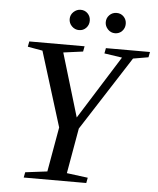

<svg xmlns="http://www.w3.org/2000/svg" viewBox="-57 -876 758 924"><g transform="rotate(5 322.5 -414.0)"><path d="M297.4 -39.1 399.4 -25.9 394.5 0H92.3L97.2 -25.9L203.1 -39.1L241.2 -254.9L128.9 -616.2L57.1 -628.9L62 -654.8H329.1L324.2 -628.9L229.5 -616.2L321.3 -310.1L513.2 -616.2L427.2 -628.9L432.1 -654.8H645L640.1 -628.9L566.4 -616.2L335.9 -257.8ZM517.1 -779.3Q517.1 -758.8 503.4 -744.4Q489.7 -730 469.2 -730Q448.7 -730 434.6 -745.1Q420.4 -760.3 420.4 -779.3Q420.4 -799.8 434.6 -814Q448.7 -828.1 469.2 -828.1Q489.7 -828.1 503.4 -814Q517.1 -799.8 517.1 -779.3ZM343.3 -779.3Q343.3 -758.8 329.6 -744.4Q315.9 -730 295.4 -730Q275.4 -730 260.7 -744.6Q246.1 -759.3 246.1 -779.3Q246.1 -799.8 261.2 -814Q276.4 -828.1 295.4 -828.1Q315.9 -828.1 329.6 -814Q343.3 -799.8 343.3 -779.3Z"/></g></svg>

Font: Liberation Serif
Style: Italic
Weight: 400
Italic angle: -16.333°
Designer: Steve Matteson
Foundry: Ascender Corporation
Version: Version 2.1.5